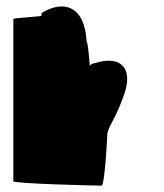

<svg xmlns="http://www.w3.org/2000/svg" viewBox="-20 -585 517 605"><path d="M22 -14C22 -6 290 0 300 0C310 0 318 -152 318 -159C318 -184 345 -209 372 -290C400 -371 359 -412 279 -386C273 -386 268 -383 263 -378C260 -416 256 -454 253 -454C247 -568 179 -586 111 -544V-536C110 -532 22 -529 22 -525Z"/></svg>

Font: Ampere
Style: UltCnd
Weight: 400
Version: Version 1